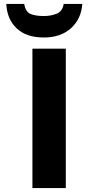

<svg xmlns="http://www.w3.org/2000/svg" viewBox="-20 -963 453 983"><path d="M306.2 -942.9C301.8 -917 289.6 -899.9 269.5 -892.6C249.5 -884.8 228 -880.9 205.1 -880.9C177.2 -880.9 154.3 -884.3 137.2 -891.1C120.1 -897.5 108.9 -915 104 -942.9H12.2C14.6 -890.6 32.7 -848.6 65.4 -817.9C98.1 -786.6 144.5 -771 205.1 -771C262.2 -771 308.6 -787.1 343.8 -818.8C378.4 -850.6 397.9 -891.6 401.4 -942.9ZM316.9 -713.9H146V0H316.9Z"/></svg>

Font: Noto Reveo Sans
Style: Regular
Weight: 800
Designer: Monotype Design Team
Foundry: Monotype Imaging Inc.
Version: Version 2.007